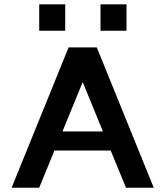

<svg xmlns="http://www.w3.org/2000/svg" viewBox="-20 -883 782 903"><path d="M34.6 0 302.6 -660H435.2L703.2 0H572.6L484.3 -214.7L540 -175H197.8L252.4 -214.7L164.2 0ZM257 -224 234.1 -264.6H503.6L480.8 -224L353.7 -534.3H384.3ZM164.4 -738.3V-862.6H286.7V-738.3ZM452.7 -738.3V-862.6H575V-738.3Z"/></svg>

Font: Panamera Thin
Style: Regular
Weight: 100
Designer: Bastien Sozeau
Foundry: NBR — Bastien Sozeau
Version: Version 3.003;gftools[0.9.33]